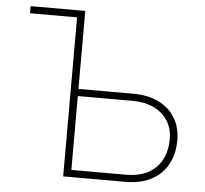

<svg xmlns="http://www.w3.org/2000/svg" viewBox="-51 -761 868 814"><g transform="rotate(5 383.0 -353.5)"><path d="M46.9 -707H279.3V-375H512.7Q574.7 -375 620.6 -352.8Q666.5 -330.6 691.2 -289.8Q715.8 -249 715.8 -194.3Q715.8 -135.3 691.4 -91.3Q667 -47.4 621.3 -23.7Q575.7 0 512.7 0H247.1V-676.8H46.9ZM512.7 -30.3Q566.9 -30.3 605.2 -50.5Q643.6 -70.8 663.6 -108.6Q683.6 -146.5 683.6 -198.2Q683.6 -241.2 662.4 -274.7Q641.1 -308.1 602.5 -326.4Q564 -344.7 512.7 -344.7H279.3V-30.3Z"/></g></svg>

Font: Pretendard Std Thin
Style: Regular
Weight: 100
Designer: Base glyphs from Inter by Rasmus Andersson; Hangeul glyphs from Noto Sans CJK(Source Han Sans) by Jang Soo-young and Kan
Foundry: Kil Hyung-jin
Version: Version 1.309